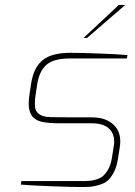

<svg xmlns="http://www.w3.org/2000/svg" viewBox="-20 -749 544 774"><path d="M331.1 -596.2H316.9L459 -729H484.9ZM304.2 4.9Q266.1 4.9 178.7 1.5Q90.8 -2 64 -4.9L65.9 -19H310.1Q328.6 -19 339.8 -20Q350.6 -20.5 368.2 -25.4Q385.3 -30.8 396 -40Q406.7 -49.8 417 -67.9Q426.8 -85.9 431.2 -112.8L439 -162.1Q440.4 -170.9 440.4 -178.7Q440.4 -207.5 423.3 -226.6Q400.9 -252 350.1 -252H219.2Q162.1 -252 135.7 -261.7Q126.5 -265.6 118.2 -272Q103.5 -282.7 98.1 -307.6Q95.7 -317.4 95.7 -330.6Q95.7 -347.7 99.1 -369.6Q101.1 -380.9 102.5 -392.6Q104 -403.8 106 -415Q116.2 -478 152.8 -507.3Q189 -536.1 264.2 -536.1Q306.2 -536.1 382.3 -533.2Q458 -530.3 494.1 -526.9L491.2 -513.2H259.8Q197.8 -513.2 168.5 -488.8Q138.7 -463.9 129.9 -409.2L123 -362.8Q120.6 -347.7 120.6 -330.1Q120.6 -322.8 121.1 -317.4Q125 -287.6 160.6 -279.3Q166.5 -277.8 178.7 -277.3Q181.2 -277.3 183.1 -276.9Q202.6 -275.9 351.1 -275.9Q409.2 -275.9 440.4 -243.7Q464.8 -218.8 464.8 -179.2Q464.8 -168.5 462.9 -155.8L455.1 -106.9Q450.2 -75.7 438.5 -53.7Q426.8 -31.7 413.6 -20.5Q400.4 -9.3 379.4 -3.4Q358.4 2.9 343.8 3.9Q328.6 4.9 304.2 4.9Z"/></svg>

Font: Squarion Thin
Style: Italic
Weight: 100
Designer: Natanael Gama
Version: Version 1.00;September 12, 2019;FontCreator 11.5.0.2425 64-b